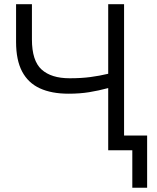

<svg xmlns="http://www.w3.org/2000/svg" viewBox="-20 -720 754 920"><path d="M614 179.5V0H537.5V-70.5H685V179.5ZM498.5 0V-298Q452 -285.5 406.8 -278.2Q361.5 -271 308.5 -271Q227 -271 171 -296.8Q115 -322.5 86 -377.2Q57 -432 57 -519V-700H133V-531Q133 -429 179.2 -387Q225.5 -345 313.5 -345Q370 -345 413.2 -350.8Q456.5 -356.5 498.5 -366.5V-700H574.5V0Z"/></svg>

Font: Geologica Roman ExtraLight
Style: Regular
Weight: 250
Designer: Sindre Bremnes, Frode Helland
Foundry: Monokrom Skriftforlag AS
Version: Version 1.010;gftools[0.9.28]